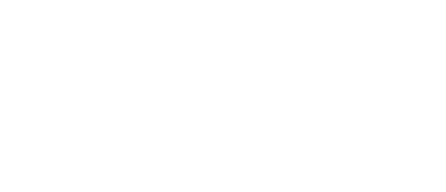

<svg xmlns="http://www.w3.org/2000/svg" viewBox="-73 -73 130 56"><g transform="rotate(90 -8.0 -45.0)"><path d="M-16.1 -90.3 0 0 -16.1 -90.3Z"/></g></svg>

Font: Amiri
Style: Bold Slanted
Weight: 700
Italic angle: 9°
Designer: Khaled Hosny
Version: Version 000.107